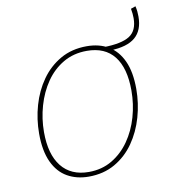

<svg xmlns="http://www.w3.org/2000/svg" viewBox="-76 -723 717 796"><g transform="rotate(-10 282.0 -325.0)"><path d="M413 -494 387 -512Q463 -513 497 -534.5Q531 -556 531 -609Q531 -618 530 -628Q529 -638 527 -649L547 -656Q550 -644 551 -633Q552 -622 552 -612Q552 -554 518 -525Q484 -496 413 -494ZM319 -528Q371 -528 409.5 -505.5Q448 -483 469.5 -436.5Q491 -390 491 -318Q491 -258 474.5 -200Q458 -142 425.5 -95.5Q393 -49 345 -21.5Q297 6 234 6Q184 6 145 -16Q106 -38 84 -85Q62 -132 62 -205Q62 -266 78.5 -323.5Q95 -381 127.5 -427Q160 -473 208 -500.5Q256 -528 319 -528ZM316 -509Q260 -509 216.5 -483.5Q173 -458 143.5 -415Q114 -372 98.5 -318Q83 -264 83 -208Q83 -114 123 -63.5Q163 -13 238 -13Q293 -13 336 -38.5Q379 -64 409 -107Q439 -150 454.5 -204Q470 -258 470 -315Q470 -410 431 -459.5Q392 -509 316 -509Z"/></g></svg>

Font: Bitter Thin
Style: Italic
Weight: 100
Italic angle: -9°
Designer: Sol Matas, and Bitter project Authors
Foundry: Sol Matas
Version: Version 2.002